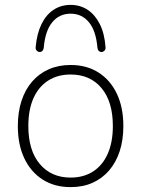

<svg xmlns="http://www.w3.org/2000/svg" viewBox="-20 -758 578 786"><path d="M269 8Q203 8 154.5 -23Q106 -54 79.5 -110Q53 -166 53 -242Q53 -299 68 -345Q83 -391 111.5 -424Q140 -457 180 -474.5Q220 -492 269 -492Q335 -492 383.5 -461Q432 -430 458.5 -374Q485 -318 485 -242Q485 -185 470 -139Q455 -93 426.5 -60Q398 -27 358.5 -9.5Q319 8 269 8ZM269 -31Q322 -31 361 -56Q400 -81 421 -128.5Q442 -176 442 -242Q442 -342 395.5 -397.5Q349 -453 269 -453Q216 -453 177 -428Q138 -403 117 -356Q96 -309 96 -242Q96 -142 143 -86.5Q190 -31 269 -31ZM143 -545Q136 -545 130.5 -550.5Q125 -556 126 -565Q131 -621 150 -659.5Q169 -698 199.5 -718Q230 -738 269 -738Q308 -738 338.5 -718Q369 -698 388.5 -659.5Q408 -621 412 -565Q413 -556 407.5 -550.5Q402 -545 395 -545Q389 -545 384.5 -549.5Q380 -554 379 -562Q373 -632 344 -667Q315 -702 269 -702Q223 -702 194 -667Q165 -632 159 -562Q158 -554 153.5 -549.5Q149 -545 143 -545Z"/></svg>

Font: Nunito ExtraLight ExtraLight
Style: Regular
Weight: 250
Version: Version 3.602